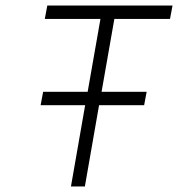

<svg xmlns="http://www.w3.org/2000/svg" viewBox="-20 -670 640 690"><path d="M135 -340H295L341 -602H141L150 -650H600L591 -602H391L345 -340H507L498 -292H336L285 0H235L286 -292H126Z"/></svg>

Font: Overused Grotesk Light
Style: Italic
Weight: 300
Italic angle: -10°
Version: Version 0.003